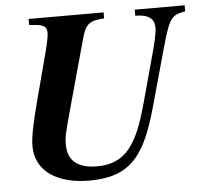

<svg xmlns="http://www.w3.org/2000/svg" viewBox="-50 -722 844 793"><g transform="rotate(-5 372.0 -325.5)"><path d="M744 -669H537V-644C594 -644 616 -623 616 -587C616 -570 609 -535 597 -491L540 -282C517 -199 493 -129 450 -85C421 -55 382 -38 327 -38C251 -38 205 -67 205 -139C205 -167 207 -180 233 -274L314 -568C330 -627 346 -641 408 -644V-669H97V-644L129 -641C161 -638 170 -627 170 -605C170 -593 165 -564 155 -527L104 -334C81 -246 67 -185 67 -145C67 -38 159 18 290 18C364 18 417 2 456 -29C515 -76 547 -156 577 -263L642 -497C679 -631 689 -633 744 -644Z"/></g></svg>

Font: XITS
Style: Bold Italic
Weight: 700
Italic angle: -16.33°
Designer: MicroPress Inc., with final additions and corrections provided by Coen Hoffman, Elsevier (retired)
Version: Version 1.105